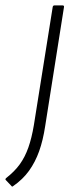

<svg xmlns="http://www.w3.org/2000/svg" viewBox="-70 -502 291 714"><path d="M126 -476Q127 -482 133 -482H162Q169 -482 168 -476L98 -33Q90 20 75.5 60.5Q61 101 38 133Q15 165 -21 190Q-25 194 -28 189L-48 168Q-52 165 -47 160Q-16 136 3.5 109Q23 82 35.5 46.5Q48 11 56 -37Z"/></svg>

Font: Sofia Sans Semi Condensed ExtraLight
Style: Italic
Weight: 250
Italic angle: -9°
Version: Version 4.100